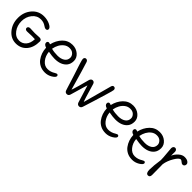

<svg xmlns="http://www.w3.org/2000/svg" viewBox="359 -2280 3811 3811"><g transform="rotate(45 2264.5 -375.0)"><path d="M526 -398 652 -404Q679 -404 695.5 -391Q712 -378 712 -353Q712 -183 626.5 -84Q541 15 401.5 15Q262 15 167 -99Q72 -213 72 -376Q72 -539 170 -652Q268 -765 418 -765Q511 -765 587.5 -728Q664 -691 664 -648Q664 -629 652.5 -618Q641 -607 618.5 -607Q596 -607 558 -634Q497 -678 418 -678Q310 -678 239 -589Q168 -500 168 -377.5Q168 -255 236 -163.5Q304 -72 407 -72Q492 -72 549 -135Q606 -198 610 -314Q577 -317 526 -317L391 -312Q364 -312 349 -324Q334 -336 334 -356.5Q334 -377 349 -390Q364 -403 391 -403Z M1368 -553Q1368 -600 1329.5 -639Q1291 -678 1224 -678Q1157 -678 1106 -638Q1012 -565 985 -421Q1061 -400 1156.5 -400Q1252 -400 1310 -440Q1368 -480 1368 -553ZM973 -99Q892 -207 886 -352Q814 -374 814 -423Q814 -443 825.5 -454.5Q837 -466 852 -466Q867 -466 894 -454Q925 -588 1010.5 -676.5Q1096 -765 1220 -765Q1321 -765 1392.5 -704Q1464 -643 1464 -557Q1464 -471 1420 -416Q1337 -315 1162 -315Q1090 -315 983 -335Q992 -227 1054.5 -149.5Q1117 -72 1203.5 -72Q1290 -72 1365 -121Q1398 -139 1409.5 -139Q1421 -139 1430.5 -129.5Q1440 -120 1440 -106Q1440 -71 1369 -28Q1298 15 1216 15Q1134 15 1073 -16Q1012 -47 973 -99Z M2231 -38Q2214 10 2170.5 10Q2127 10 2110 -35Q2097 -71 2047.5 -237.5Q1998 -404 1996 -404Q1994 -404 1972.5 -331Q1951 -258 1924 -164Q1897 -70 1887 -38Q1872 10 1827.5 10Q1783 10 1767 -35Q1762 -48 1744 -106.5Q1726 -165 1700.5 -246Q1675 -327 1663 -364.5Q1651 -402 1634 -453.5Q1617 -505 1606 -538.5Q1595 -572 1583 -611Q1559 -689 1559 -711Q1559 -733 1572 -746.5Q1585 -760 1603 -760Q1643 -760 1657 -715Q1719 -518 1775 -318.5Q1831 -119 1832 -119Q1836 -119 1881.5 -276Q1927 -433 1941 -495Q1946 -517 1961.5 -533.5Q1977 -550 1999 -550Q2044 -550 2058 -499Q2169 -119 2177 -119L2212 -247Q2247 -375 2288 -527Q2329 -679 2339 -715Q2351 -760 2384 -760Q2407 -760 2419 -745.5Q2431 -731 2431 -709Q2431 -687 2384 -533Q2337 -379 2307 -280Q2249 -93 2231 -38Z M3072 -553Q3072 -600 3033.5 -639Q2995 -678 2928 -678Q2861 -678 2810 -638Q2716 -565 2689 -421Q2765 -400 2860.5 -400Q2956 -400 3014 -440Q3072 -480 3072 -553ZM2677 -99Q2596 -207 2590 -352Q2518 -374 2518 -423Q2518 -443 2529.5 -454.5Q2541 -466 2556 -466Q2571 -466 2598 -454Q2629 -588 2714.5 -676.5Q2800 -765 2924 -765Q3025 -765 3096.5 -704Q3168 -643 3168 -557Q3168 -471 3124 -416Q3041 -315 2866 -315Q2794 -315 2687 -335Q2696 -227 2758.5 -149.5Q2821 -72 2907.5 -72Q2994 -72 3069 -121Q3102 -139 3113.5 -139Q3125 -139 3134.5 -129.5Q3144 -120 3144 -106Q3144 -71 3073 -28Q3002 15 2920 15Q2838 15 2777 -16Q2716 -47 2677 -99Z M3817 -553Q3817 -600 3778.5 -639Q3740 -678 3673 -678Q3606 -678 3555 -638Q3461 -565 3434 -421Q3510 -400 3605.5 -400Q3701 -400 3759 -440Q3817 -480 3817 -553ZM3422 -99Q3341 -207 3335 -352Q3263 -374 3263 -423Q3263 -443 3274.5 -454.5Q3286 -466 3301 -466Q3316 -466 3343 -454Q3374 -588 3459.5 -676.5Q3545 -765 3669 -765Q3770 -765 3841.5 -704Q3913 -643 3913 -557Q3913 -471 3869 -416Q3786 -315 3611 -315Q3539 -315 3432 -335Q3441 -227 3503.5 -149.5Q3566 -72 3652.5 -72Q3739 -72 3814 -121Q3847 -139 3858.5 -139Q3870 -139 3879.5 -129.5Q3889 -120 3889 -106Q3889 -71 3818 -28Q3747 15 3665 15Q3583 15 3522 -16Q3461 -47 3422 -99Z M4158 -355Q4158 -355 4161 -57Q4161 12 4110 12Q4048 12 4048 -92.5Q4048 -197 4075 -385Q4075 -450 4063.5 -561.5Q4052 -673 4052 -698Q4052 -723 4066 -741.5Q4080 -760 4104.5 -760Q4129 -760 4143 -741.5Q4157 -723 4157 -700Q4157 -677 4156.5 -644.5Q4156 -612 4156 -590Q4185 -659 4245 -711.5Q4305 -764 4367.5 -764Q4430 -764 4463 -739.5Q4496 -715 4496 -686.5Q4496 -658 4480.5 -641.5Q4465 -625 4442 -625Q4419 -625 4391.5 -650Q4364 -675 4347 -675Q4301 -675 4238 -568.5Q4175 -462 4158 -355Z"/></g></svg>

Font: Delius Unicase
Style: Regular
Weight: 400
Designer: Natalia Raices
Foundry: Natalia Raices
Version: Version 1.002